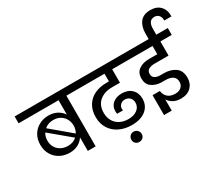

<svg xmlns="http://www.w3.org/2000/svg" viewBox="-216 -1475 2453 2139"><g transform="rotate(-30 1011.0 -405.0)"><path d="M712 -740V-652H591V0H490V-175Q465 -133 418 -107.5Q371 -82 308 -82Q240 -82 184.5 -112Q129 -142 97 -196.5Q65 -251 65 -322Q65 -393 96.5 -447Q128 -501 183 -531Q238 -561 306 -561Q368 -561 415 -535.5Q462 -510 490 -468V-652H-24V-740ZM327 -491Q260 -491 214 -451L471 -235Q495 -276 495 -324Q495 -367 475.5 -405.5Q456 -444 418 -467.5Q380 -491 327 -491ZM157 -322Q157 -272 180 -235Q203 -198 242 -178Q281 -158 328 -158Q397 -158 441 -199L182 -415Q157 -376 157 -322Z M1079 -479Q979 -479 917 -427Q855 -375 855 -277Q855 -220 880 -175Q905 -130 952 -105Q999 -80 1063 -80Q1131 -80 1175 -113Q1219 -146 1219 -201Q1219 -240 1194.5 -265Q1170 -290 1132 -290Q1099 -290 1076 -269Q1053 -248 1053 -214Q1053 -203 1056 -195H979Q976 -212 976 -228Q976 -292 1021 -329Q1066 -366 1136 -366Q1215 -366 1262 -320.5Q1309 -275 1309 -201Q1309 -110 1242.5 -56.5Q1176 -3 1061 -3Q974 -3 904 -36.5Q834 -70 794 -133Q754 -196 754 -280Q754 -368 792 -429.5Q830 -491 896 -522Q962 -553 1047 -553H1081V-652H665V-740H1358V-652H1180V-479ZM1105 136Q1105 164 1086 182.5Q1067 201 1038 201Q1010 201 991 182.5Q972 164 972 136Q972 108 991 88.5Q1010 69 1038 69Q1066 69 1085.5 88.5Q1105 108 1105 136Z M1876 -1011Q1959 -1011 2004 -962Q2049 -913 2046 -832H1954Q1956 -873 1935 -898Q1914 -923 1878 -923Q1798 -923 1798 -812V-740H1946V-652H1800V-470H1621Q1576 -470 1545.5 -454Q1515 -438 1515 -397Q1515 -360 1541.5 -343Q1568 -326 1610 -326H1654Q1742 -326 1801 -285Q1860 -244 1860 -152Q1860 -79 1813 -32Q1766 15 1682 15Q1619 15 1579.5 -11Q1540 -37 1524 -66V79H1425V-177H1519Q1524 -126 1559 -95Q1594 -64 1653 -64Q1705 -64 1732.5 -90Q1760 -116 1760 -155Q1760 -206 1725 -228.5Q1690 -251 1635 -251H1579Q1508 -254 1459 -290Q1410 -326 1410 -398Q1410 -474 1462 -510Q1514 -546 1593 -546H1699V-652H1302V-740H1700V-811Q1700 -900 1742.5 -955.5Q1785 -1011 1876 -1011Z"/></g></svg>

Font: A Bank Premium Med
Style: Regular
Weight: 500
Designer: Ninad Kale (Devanagari), Jonny Pinhorn (Latin), Htun Naung (Myanmar)
Foundry: Indian Type Foundry
Version: 4.004